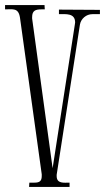

<svg xmlns="http://www.w3.org/2000/svg" viewBox="-21 -726 415 759"><path d="M212 -688V-670C239 -670 276 -675 276 -637C276 -635 275 -633 275 -630L187 -61L106 -653C106 -654 106 -656 106 -658C106 -684 119 -689 143 -689H156L155 -706H-1V-689C30 -689 52 -696 58 -656L144 -37C144 -34 144 -32 144 -30C144 -9 134 -4 115 -4C108 -4 101 -4 95 -4L94 13H254V-4C232 -4 203 1 203 -30C203 -32 203 -34 203 -35L295 -629C299 -652 320 -670 344 -670H374V-687Z"/></svg>

Font: Bigelow Rules
Style: Regular
Weight: 400
Designer: Astigmatic (AOETI)
Foundry: Astigmatic (AOETI)
Version: Version 1.000